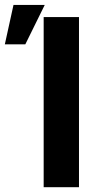

<svg xmlns="http://www.w3.org/2000/svg" viewBox="-21 -778 408 798"><path d="M307.3 0H160.5V-707.2H307.3ZM35.1 -757.6H165L84.2 -593.7H-0.9Z"/></svg>

Font: Pretendard Variable
Style: Regular
Weight: 400
Designer: Base glyphs from Inter by Rasmus Andersson; Hangul glyphs from Noto Sans CJK(Source Han Sans) by Jang Soo-young and Kang
Foundry: Kil Hyung-jin
Version: Version 1.100;FEAKit 1.0